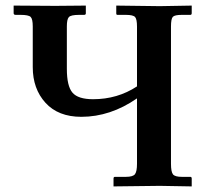

<svg xmlns="http://www.w3.org/2000/svg" viewBox="-20 -666 727 687"><path d="M430.2 -33.2Q456.1 -33.2 463.1 -43Q470.2 -52.7 470.2 -80.1V-314Q375 -248 271 -248Q188.5 -248 142.8 -298.1Q97.2 -348.1 97.2 -425.8V-571.8Q97.2 -598.1 89.6 -605.5Q82 -612.8 53.2 -612.8H36.1Q28.8 -612.8 28.8 -619.1V-646L178.2 -645L287.1 -646V-618.2Q287.1 -612.8 280.8 -612.8H263.2Q233.4 -612.8 226.3 -604.7Q219.2 -596.7 219.2 -571.8V-419.9Q219.2 -357.9 239.3 -334.5Q259.3 -311 313 -311Q400.4 -311 470.2 -356.9V-570.8Q470.2 -597.2 463.4 -605Q456.5 -612.8 430.2 -612.8H399.9Q396 -612.8 396 -618.2V-646L551.8 -644L666 -646V-619.1Q666 -612.8 661.1 -612.8H630.9Q605 -612.8 598.4 -605.7Q591.8 -598.6 591.8 -570.8V-80.1Q591.8 -51.3 598.9 -42.2Q606 -33.2 630.9 -33.2H661.1Q666 -33.2 666 -26.9V1L551.8 -1L386.2 1V-26.9Q386.2 -33.2 391.1 -33.2Z"/></svg>

Font: Linux Libertine G
Style: Semibold
Weight: 600
Designer: Philipp H. Poll
Foundry: Philipp H. Poll
Version: Version 5.1.1